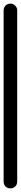

<svg xmlns="http://www.w3.org/2000/svg" viewBox="-20 -1040 115 1060"><path d="M0 -38H75V-983H0ZM38 -75Q21 -75 10.5 -64Q0 -53 0 -38Q0 -21 10.5 -10.5Q21 0 38 0Q53 0 64 -10.5Q75 -21 75 -38Q75 -53 64 -64Q53 -75 38 -75ZM38 -1020Q21 -1020 10.5 -1009Q0 -998 0 -983Q0 -966 10.5 -955.5Q21 -945 38 -945Q53 -945 64 -955.5Q75 -966 75 -983Q75 -998 64 -1009Q53 -1020 38 -1020Z"/></svg>

Font: Wavefont Medium
Style: Regular
Weight: 500
Version: Version 3.004;gftools[0.9.33]